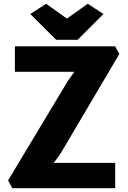

<svg xmlns="http://www.w3.org/2000/svg" viewBox="-20 -986 673 1006"><path d="M274.4 -777.3 138.7 -912.6 221.7 -966.3 330.6 -888.7 439.9 -966.3 522 -912.6 386.7 -777.3ZM44.4 0 22.5 -41 335 -561 369.6 -609.9H58.1V-743.2H583L605.5 -703.6L298.8 -184.1L262.2 -132.8H583.5V0Z"/></svg>

Font: HaufeMerriweatherSans
Style: Bold
Weight: 700
Designer: Eben Sorkin
Foundry: Eben Sorkin
Version: Version 1.56